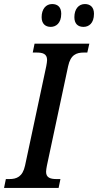

<svg xmlns="http://www.w3.org/2000/svg" viewBox="-50 -930 485 950"><path d="M363 -797C389 -797 415 -814 415 -862C415 -895 396 -910 370 -910C339 -910 318 -885 318 -845C318 -813 335 -797 363 -797ZM201 -797C226 -797 253 -814 253 -862C253 -895 235 -910 208 -910C177 -910 156 -885 156 -845C156 -813 174 -797 201 -797ZM-30 0H240L249 -44H230C199 -44 178 -51 178 -80C178 -88 180 -99 182 -110L287 -602C299 -659 328 -670 365 -670H382L392 -714H121L112 -670H131C161 -670 183 -664 183 -633C183 -626 181 -614 179 -603L74 -111C62 -55 32 -44 -4 -44H-21Z"/></svg>

Font: Noto Serif Condensed Medium
Style: Italic
Weight: 500
Width: 3
Italic angle: -12°
Designer: Monotype Design Team
Foundry: Monotype Imaging Inc.
Version: Version 2.013